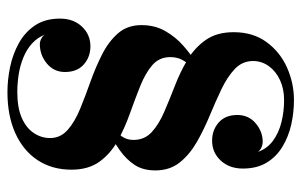

<svg xmlns="http://www.w3.org/2000/svg" viewBox="-167 -633 810 516"><g transform="rotate(90 238.0 -375.0)"><path d="M144 -650Q144 -621.5 165.2 -601.2Q186.5 -581 220 -565Q253.5 -549 291 -533.5Q328.5 -518 362 -498.8Q395.5 -479.5 416.8 -452.8Q438 -426 438 -387.5Q438 -354 422.8 -331.2Q407.5 -308.5 383.2 -291.5Q359 -274.5 332 -259L310.5 -261.5Q330.5 -278.5 343.2 -293.2Q356 -308 356 -329Q356 -358.5 335 -377.8Q314 -397 281 -411.2Q248 -425.5 211 -439.8Q174 -454 141.2 -473.5Q108.5 -493 87.5 -522.8Q66.5 -552.5 66.5 -598Q66.5 -650 93 -686.2Q119.5 -722.5 161.2 -741.2Q203 -760 249 -760Q282 -760 314.5 -752.8Q347 -745.5 374 -729.2Q401 -713 417 -686.8Q433 -660.5 433 -622.5Q433 -586.5 411.5 -563.2Q390 -540 358 -540Q329.5 -540 309.2 -557.8Q289 -575.5 289 -608Q289 -638 311.2 -657Q333.5 -676 361 -676Q369.5 -676 377.5 -672Q385.5 -668 388.5 -662.5Q379.5 -688 358.5 -703.5Q337.5 -719 309 -726.2Q280.5 -733.5 249 -733.5Q219 -733.5 195.2 -722.5Q171.5 -711.5 157.8 -692.5Q144 -673.5 144 -650ZM133.5 -427.5Q133.5 -398 155.2 -379.2Q177 -360.5 211.5 -346.8Q246 -333 284.8 -319.2Q323.5 -305.5 358 -286.5Q392.5 -267.5 414.2 -237.8Q436 -208 436 -162Q436 -110 410.5 -71.2Q385 -32.5 338 -11.2Q291 10 227.5 10Q194.5 10 159.8 2.8Q125 -4.5 95.8 -20.8Q66.5 -37 48.2 -64.2Q30 -91.5 30 -131Q30 -167.5 51.5 -190.2Q73 -213 104.5 -213Q133 -213 153.2 -195.2Q173.5 -177.5 173.5 -144.5Q173.5 -115 150.8 -96Q128 -77 98 -77Q90 -77.5 82.8 -81.5Q75.5 -85.5 72.5 -92Q80.5 -71 96.8 -56.2Q113 -41.5 134.5 -32.8Q156 -24 180 -20.2Q204 -16.5 227.5 -16.5Q269.5 -16.5 296.8 -28.5Q324 -40.5 337.5 -60.8Q351 -81 351 -104.5Q351 -132.5 329.2 -151.8Q307.5 -171 272.8 -185.2Q238 -199.5 199.2 -213.2Q160.5 -227 126 -244.5Q91.5 -262 69.5 -287.2Q47.5 -312.5 47.5 -350Q47.5 -386.5 63.5 -414.2Q79.5 -442 102.2 -462Q125 -482 145.5 -495H168Q163 -489 154.8 -479.8Q146.5 -470.5 140 -457.8Q133.5 -445 133.5 -427.5Z"/></g></svg>

Font: Bodoni Moda 9pt
Style: Bold
Weight: 700
Designer: Owen Earl
Foundry: indestructible type
Version: Version 2.005